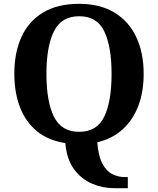

<svg xmlns="http://www.w3.org/2000/svg" viewBox="-20 -745 827 1005"><path d="M577 240Q517 240 461 216Q405 192 367 140Q329 88 322 4Q232 -10 173 -58.5Q114 -107 84.5 -184Q55 -261 55 -359Q55 -470 92.5 -552Q130 -634 205.5 -679.5Q281 -725 395 -725Q503 -725 578.5 -679.5Q654 -634 693 -551.5Q732 -469 732 -358Q732 -265 704 -191Q676 -117 622 -68Q568 -19 489 0Q495 73 516.5 112.5Q538 152 569 167Q600 182 633 182H649V240ZM394 -55Q488 -55 526 -135Q564 -215 564 -358Q564 -501 526 -580.5Q488 -660 395 -660Q301 -660 262 -580.5Q223 -501 223 -358Q223 -215 262 -135Q301 -55 394 -55Z"/></svg>

Font: Noto Serif Test
Style: Regular
Weight: 400
Version: Version 1.000